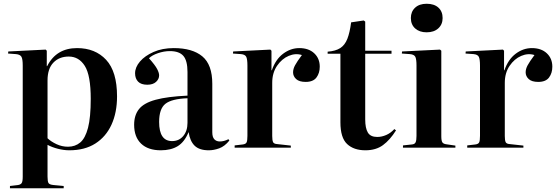

<svg xmlns="http://www.w3.org/2000/svg" viewBox="-20 -786 2974 1022"><path d="M33 216V204L75 199Q89 197 95 189Q101 181 101 154V-437Q101 -472 94 -484Q87 -496 65 -498L23 -501L24 -512L223 -522L229 -516V-434H231Q280 -530 390 -530Q487 -530 545 -467.5Q603 -405 603 -273Q603 -187 573.5 -122.5Q544 -58 487.5 -22Q431 14 349 14Q320 14 288.5 6Q257 -2 233 -15V154Q233 179 238 188Q243 197 266 199L319 204V216ZM342 -5Q380 -5 407 -27.5Q434 -50 448.5 -105.5Q463 -161 463 -260Q463 -385 431.5 -435Q400 -485 346 -485Q295 -485 264 -452.5Q233 -420 233 -358V-50Q252 -32 281 -18.5Q310 -5 342 -5Z M836 14Q768 14 731 -21.5Q694 -57 694 -122Q694 -173 720 -205.5Q746 -238 808.5 -255Q871 -272 978 -277V-403Q978 -463 956 -488.5Q934 -514 884 -514Q853 -514 821 -503Q789 -492 773 -476Q806 -439 816.5 -418.5Q827 -398 827 -385Q827 -365 810.5 -350Q794 -335 764 -335Q731 -335 715 -351.5Q699 -368 699 -396Q699 -428 725 -458.5Q751 -489 797.5 -509.5Q844 -530 905 -530Q1004 -530 1057 -486Q1110 -442 1110 -340V-82Q1110 -56 1121 -44.5Q1132 -33 1150 -33Q1172 -33 1196 -45L1201 -38Q1176 -7 1147 3.5Q1118 14 1091 14Q1041 14 1016 -10.5Q991 -35 984 -83Q962 -30 926 -8Q890 14 836 14ZM896 -35Q933 -35 955.5 -62Q978 -89 978 -132V-263Q894 -260 860.5 -233.5Q827 -207 827 -137Q827 -35 896 -35Z M1229 0V-12L1272 -17Q1288 -19 1292.5 -28Q1297 -37 1297 -63V-437Q1297 -470 1291 -483Q1285 -496 1263 -498L1220 -501L1221 -512L1419 -522L1425 -516V-412H1427Q1447 -470 1487 -500Q1527 -530 1573 -530Q1623 -530 1652.5 -502.5Q1682 -475 1682 -431Q1682 -397 1664.5 -373.5Q1647 -350 1607 -350Q1573 -350 1556.5 -365Q1540 -380 1540 -401Q1540 -419 1550.5 -438.5Q1561 -458 1587 -493Q1553 -504 1516.5 -488.5Q1480 -473 1454.5 -435.5Q1429 -398 1429 -345V-62Q1429 -39 1433.5 -29.5Q1438 -20 1456 -19L1528 -11V0Z M1925 14Q1863 14 1827.5 -19.5Q1792 -53 1792 -135V-500H1724V-511Q1766 -514 1791 -530Q1816 -546 1829 -579.5Q1842 -613 1849 -667L1916 -677L1924 -671V-516H2064V-500H1924V-150Q1924 -104 1938 -80.5Q1952 -57 1988 -57Q2012 -57 2036 -67.5Q2060 -78 2079 -99L2088 -92Q2056 -41 2018.5 -13.5Q1981 14 1925 14Z M2251 -614Q2213 -614 2190 -634.5Q2167 -655 2167 -690Q2167 -724 2189.5 -745Q2212 -766 2251 -766Q2291 -766 2313.5 -745.5Q2336 -725 2336 -690Q2336 -656 2313 -635Q2290 -614 2251 -614ZM2125 0V-12L2172 -17Q2187 -18 2192 -28Q2197 -38 2197 -63V-437Q2197 -470 2191 -483Q2185 -496 2162 -498L2119 -501L2120 -512L2322 -522L2329 -516V-61Q2329 -37 2334.5 -28.5Q2340 -20 2356 -18L2404 -11V0Z M2467 0V-12L2510 -17Q2526 -19 2530.5 -28Q2535 -37 2535 -63V-437Q2535 -470 2529 -483Q2523 -496 2501 -498L2458 -501L2459 -512L2657 -522L2663 -516V-412H2665Q2685 -470 2725 -500Q2765 -530 2811 -530Q2861 -530 2890.5 -502.5Q2920 -475 2920 -431Q2920 -397 2902.5 -373.5Q2885 -350 2845 -350Q2811 -350 2794.5 -365Q2778 -380 2778 -401Q2778 -419 2788.5 -438.5Q2799 -458 2825 -493Q2791 -504 2754.5 -488.5Q2718 -473 2692.5 -435.5Q2667 -398 2667 -345V-62Q2667 -39 2671.5 -29.5Q2676 -20 2694 -19L2766 -11V0Z"/></svg>

Font: Literata 72pt SemiBold
Style: Regular
Weight: 600
Designer: Latin by Veronika Burian and Jose Scaglione. Greek by Irene Vlachou. Cyrillic by Vera Evstafieva.
Foundry: TypeTogether
Version: Version 3.002